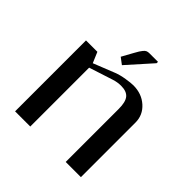

<svg xmlns="http://www.w3.org/2000/svg" viewBox="-205 -955 1117 1117"><g transform="rotate(45 354.0 -396.0)"><path d="M467.8 -780.3 333 -629.4 293.5 -659.2 332 -729Q343.3 -749 347.7 -756.3Q352.1 -763.7 360.6 -774.2Q369.1 -784.7 377.4 -788.1Q385.7 -791.5 397 -791.5H467.8ZM83.5 0V-583.5H177.2L205.1 -517.6L336.4 -569.8Q366.2 -581.5 404.8 -587.6Q443.4 -593.8 463.4 -593.8Q532.2 -593.8 578.6 -552.2Q625 -510.7 625 -448.7V0H500V-436.5Q500 -493.7 480 -517.6Q460 -541.5 414.6 -541.5Q385.3 -541.5 356.4 -532.2L208.5 -484.4V0Z"/></g></svg>

Font: Resagnicto
Style: Bold
Weight: 700
Version: Version 0.9991